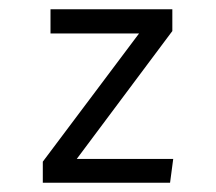

<svg xmlns="http://www.w3.org/2000/svg" viewBox="-20 -394 466 414"><path d="M353.5 -51.3 346.7 0H72.3V-45.4L279.8 -321.8H88.9V-374H351.6V-327.1L145.5 -51.3Z"/></svg>

Font: Amiri Typewriter
Style: Regular
Weight: 400
Monospace: yes
Designer: Khaled Hosny
Version: Version 1.1